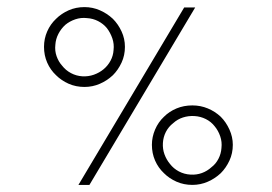

<svg xmlns="http://www.w3.org/2000/svg" viewBox="-20 -521 766 541"><path d="M459 -59Q449 -71 443.5 -86Q438 -101 439 -118Q440 -135 447.5 -149.5Q455 -164 468 -174Q480 -185 495.5 -190Q511 -195 528 -194Q545 -193 560 -185.5Q575 -178 585 -165Q595 -153 600.5 -137Q606 -121 604 -104Q603 -88 595.5 -73.5Q588 -59 576 -50Q564 -39 549 -33.5Q534 -28 517 -29Q499 -30 484 -38Q469 -46 459 -59ZM602 -33Q617 -48 626.5 -68.5Q636 -89 636 -113Q636 -135 626.5 -156Q617 -177 602 -192Q586 -207 565.5 -215.5Q545 -224 522 -224Q498 -224 477.5 -215.5Q457 -207 442 -192Q426 -177 417 -156Q408 -135 408 -113Q408 -89 417 -68.5Q426 -48 442 -33Q457 -18 477.5 -9Q498 0 522 0Q545 0 565.5 -9Q586 -18 602 -33ZM155 -336Q145 -347 139.5 -362.5Q134 -378 136 -395Q137 -411 144.5 -425.5Q152 -440 164 -451Q176 -461 192 -466.5Q208 -472 225 -470Q242 -469 256.5 -461.5Q271 -454 281 -442Q291 -429 296.5 -413Q302 -397 300 -380Q299 -364 291.5 -350Q284 -336 272 -326Q260 -316 244.5 -310.5Q229 -305 212 -306Q195 -307 180 -315Q165 -323 155 -336ZM298 -309Q313 -324 322.5 -344.5Q332 -365 332 -389Q332 -412 322.5 -432.5Q313 -453 298 -468Q282 -483 261.5 -492Q241 -501 218 -501Q194 -501 173.5 -492Q153 -483 138 -468Q122 -453 113 -432.5Q104 -412 104 -389Q104 -365 113 -344.5Q122 -324 138 -309Q153 -294 173.5 -285Q194 -276 218 -276Q241 -276 261.5 -285Q282 -294 298 -309ZM232 0Q307 -126 381 -250Q455 -374 530 -500H499Q424 -374 350 -250Q276 -126 201 0Z"/></svg>

Font: Josefin Slab Thin Light
Style: Regular
Weight: 300
Version: Version 2.000